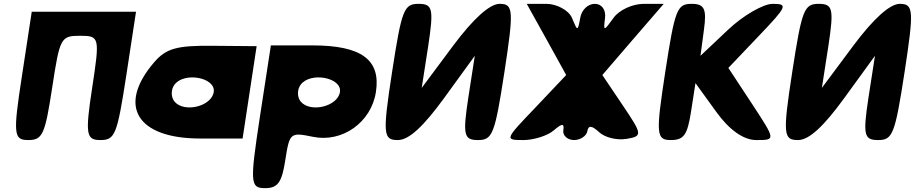

<svg xmlns="http://www.w3.org/2000/svg" viewBox="-20 -778 4755 998"><path d="M94 -383C47 -79 51 -50 127 -50C201 -50 214 -79 251 -321C291 -583 296 -592 397 -592C498 -592 499 -583 459 -321C422 -79 428 -50 502 -50C578 -50 589 -79 636 -383L687 -717H145Z M781 -454C588 -229 691 -58 1020 -58H1241L1314 -538L1086 -540C898 -542 843 -526 781 -454ZM1091 -300C1080 -225 938 -190 887 -250C868 -273 868 -313 887 -338C938 -406 1102 -375 1091 -300Z M1331 -171C1279 171 1280 200 1357 200C1424 200 1445 171 1463 54C1485 -88 1489 -91 1606 -67C1759 -35 1910 -142 1934 -300C1960 -468 1858 -542 1604 -542H1388ZM1747 -300C1736 -225 1594 -190 1543 -250C1524 -273 1524 -313 1543 -338C1594 -406 1758 -375 1747 -300Z M2018 -404C1968 -79 1972 -50 2048 -50C2105 -50 2180 -119 2289 -269L2448 -488L2414 -269C2385 -77 2391 -50 2464 -50C2540 -50 2552 -79 2602 -404C2651 -725 2649 -758 2577 -758C2526 -758 2441 -682 2335 -540L2172 -321L2206 -540C2235 -732 2229 -758 2156 -758C2080 -758 2068 -729 2018 -404Z M2923 -388 2763 -219C2603 -52 2602 -50 2701 -50C2755 -50 2827 -73 2858 -100C2902 -138 2914 -138 2908 -100C2904 -73 2931 -50 2964 -50C2997 -50 3029 -72 3033 -96C3038 -128 3056 -126 3093 -92C3124 -63 3185 -48 3236 -56C3321 -70 3319 -79 3218 -229L3111 -388C3217 -512 3323 -634 3430 -758H3326C3268 -758 3198 -726 3169 -685C3118 -614 3116 -614 3125 -685C3130 -727 3108 -758 3072 -758C3036 -758 3003 -727 2996 -685C2983 -614 2982 -614 2953 -685C2937 -724 2874 -758 2820 -758H2718C2787 -634 2855 -512 2923 -388Z M3438 -404C3388 -79 3391 -50 3467 -50C3535 -50 3553 -77 3572 -198L3595 -346L3702 -198C3771 -102 3845 -50 3911 -50C4013 -50 4012 -50 3889 -238L3766 -425L3925 -592C4072 -746 4077 -758 3996 -758C3948 -758 3843 -698 3764 -623L3621 -488L3639 -623C3654 -731 3642 -758 3575 -758C3499 -758 3488 -729 3438 -404Z M4098 -404C4048 -79 4052 -50 4128 -50C4185 -50 4260 -119 4369 -269L4528 -488L4494 -269C4465 -77 4471 -50 4544 -50C4620 -50 4632 -79 4682 -404C4731 -725 4729 -758 4657 -758C4606 -758 4521 -682 4415 -540L4252 -321L4286 -540C4315 -732 4309 -758 4236 -758C4160 -758 4148 -729 4098 -404Z"/></svg>

Font: Hussar Skorodowane
Style: Ky
Weight: 700
Foundry: Cannot Into Space Fonts
Version: Version 0.892